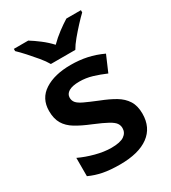

<svg xmlns="http://www.w3.org/2000/svg" viewBox="-188 -864 867 972"><g transform="rotate(-30 245.0 -378.0)"><path d="M450 -157Q450 -76 391.5 -33Q333 10 224 10Q167 10 126 2Q85 -6 48 -23V-130Q88 -111 137 -98Q186 -85 228 -85Q280 -85 303 -101Q326 -117 326 -144Q326 -160 317 -173Q308 -186 282 -200.5Q256 -215 203 -237Q151 -258 116.5 -279Q82 -300 64.5 -329.5Q47 -359 47 -404Q47 -477 105 -514.5Q163 -552 258 -552Q308 -552 352.5 -542.5Q397 -533 442 -512L402 -419Q365 -435 328.5 -446Q292 -457 254 -457Q213 -457 192 -444.5Q171 -432 171 -410Q171 -393 181.5 -380.5Q192 -368 218.5 -355.5Q245 -343 294 -323Q343 -304 377.5 -283.5Q412 -263 431 -233Q450 -203 450 -157ZM174 -606Q161 -629 138.5 -656Q116 -683 92.5 -709Q69 -735 50 -753V-766H134Q160 -750 189.5 -727.5Q219 -705 244 -678Q271 -705 301 -727.5Q331 -750 357 -766H442V-753Q423 -735 399 -709Q375 -683 352.5 -656Q330 -629 317 -606Z"/></g></svg>

Font: Noto Sans Tangsa SemiBold
Style: Regular
Weight: 600
Version: Version 1.504